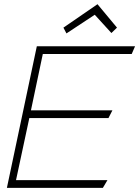

<svg xmlns="http://www.w3.org/2000/svg" viewBox="-20 -904 670 924"><path d="M299.8 -743.2 436 -833 516.1 -745.1 543 -771 449.2 -883.8 285.2 -771ZM57.1 -37.1 121.1 -335.9H502L521 -373H128.9L186 -644H613.8L629.9 -681.2H157.2L13.2 0H475.1L497.1 -37.1Z"/></svg>

Font: Comic Neue Angular Light Italic
Style: Regular
Weight: 300
Italic angle: -12°
Designer: Craig Rozynski
Foundry: Craig Rozynski
Version: Version 2.003